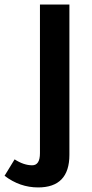

<svg xmlns="http://www.w3.org/2000/svg" viewBox="-115 -653 404 841"><path d="M189 -633V25Q189 168 52 168Q-28 168 -95 117L-51 45Q-11 71 26 71Q60 71 60 18V-633Z"/></svg>

Font: Tajawal
Style: Bold
Weight: 700
Designer: Boutros Fonts
Foundry: Created by Boutros International 2017
Version: Version 1.700